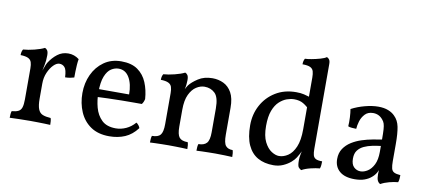

<svg xmlns="http://www.w3.org/2000/svg" viewBox="-67 -956 2686 1204"><g transform="rotate(10 1276.0 -354.0)"><path d="M201 -147Q201 -104 210 -81Q219 -58 238.5 -50Q258 -42 290 -40Q293 -32 294 -21Q295 -10 295 3Q280 2 259.5 1.5Q239 1 215.5 0.5Q192 0 169 0Q134 0 95 1Q56 2 37 3Q37 -10 38 -21Q39 -32 42 -40Q68 -42 83.5 -49.5Q99 -57 105 -75.5Q111 -94 111 -127V-227H201ZM201 -293V-214H111V-325L201 -423Q201 -388 195 -361Q189 -334 184 -307ZM179 -301Q190 -329 196 -347Q202 -365 209 -377Q231 -412 261 -435Q291 -458 330 -458Q368 -458 399 -434Q396 -418 394.5 -397Q393 -376 392.5 -355Q392 -334 392 -316Q383 -313 367.5 -310Q352 -307 335 -307Q333 -355 319.5 -370Q306 -385 286 -385Q268 -385 248.5 -365.5Q229 -346 215 -314Q201 -282 201 -243ZM111 -214V-325Q111 -348 106 -363.5Q101 -379 85 -387Q69 -395 36 -396Q36 -407 38 -416Q40 -425 45 -433Q76 -435 116 -445Q156 -455 179 -467Q188 -464 194.5 -454.5Q201 -445 201 -423Z M671 9Q600 9 553 -23Q506 -55 482.5 -109.5Q459 -164 459 -229Q459 -293 484 -347Q509 -401 555.5 -434Q602 -467 666 -467Q731 -467 770.5 -439Q810 -411 829.5 -364Q849 -317 853 -260Q849 -240 838 -226Q821 -226 787 -226Q753 -226 710 -225.5Q667 -225 622 -223.5Q577 -222 537 -220V-271H749Q749 -337 725 -378Q701 -419 657 -419Q633 -419 610 -404.5Q587 -390 572 -353Q557 -316 557 -250Q557 -201 569.5 -154.5Q582 -108 613.5 -77.5Q645 -47 703 -47Q736 -47 768 -61.5Q800 -76 825 -105Q833 -100 840 -91Q847 -82 849 -74Q815 -29 770.5 -10Q726 9 671 9Z M1004 -214V-325Q1004 -348 999 -363.5Q994 -379 978 -387Q962 -395 929 -396Q929 -407 931 -416Q933 -425 938 -433Q969 -435 1009 -445Q1049 -455 1072 -467Q1081 -464 1087.5 -454.5Q1094 -445 1094 -423ZM1390 -127Q1390 -75 1404.5 -57.5Q1419 -40 1449 -40Q1452 -31 1453 -20.5Q1454 -10 1454 3Q1432 2 1404 1Q1376 0 1345 0Q1325 0 1303 0.5Q1281 1 1261 1.5Q1241 2 1226 3Q1226 -10 1227 -21Q1228 -32 1231 -40Q1267 -40 1283.5 -58.5Q1300 -77 1300 -127V-279Q1300 -350 1273.5 -375.5Q1247 -401 1207 -401Q1181 -401 1155 -384.5Q1129 -368 1111.5 -331.5Q1094 -295 1094 -234V-127Q1094 -77 1109 -58.5Q1124 -40 1163 -40Q1166 -31 1167 -20.5Q1168 -10 1168 3Q1154 2 1134 1.5Q1114 1 1091.5 0.5Q1069 0 1049 0Q1029 0 1007 0.5Q985 1 965 1.5Q945 2 930 3Q930 -10 931 -21Q932 -32 935 -40Q974 -40 989 -58.5Q1004 -77 1004 -127V-325L1094 -423Q1094 -411 1092.5 -396Q1091 -381 1087 -364Q1090 -369 1093 -375.5Q1096 -382 1102 -390Q1119 -413 1156.5 -437.5Q1194 -462 1247 -462Q1285 -462 1317.5 -446.5Q1350 -431 1370 -395.5Q1390 -360 1390 -299Z M1779 -467Q1808 -467 1829 -462Q1850 -457 1876 -449V-372Q1856 -393 1832.5 -407Q1809 -421 1774 -421Q1753 -421 1728.5 -412.5Q1704 -404 1681 -383Q1658 -362 1643.5 -324Q1629 -286 1629 -226Q1629 -162 1648 -124.5Q1667 -87 1693 -70.5Q1719 -54 1741 -54Q1770 -54 1798 -72.5Q1826 -91 1844 -133Q1862 -175 1862 -245L1891 -139Q1878 -107 1868.5 -90Q1859 -73 1854 -65Q1845 -50 1825.5 -33Q1806 -16 1778 -3.5Q1750 9 1717 9Q1658 9 1616.5 -14.5Q1575 -38 1552.5 -87Q1530 -136 1530 -213Q1530 -283 1561 -340.5Q1592 -398 1648 -432.5Q1704 -467 1779 -467ZM1952 -136Q1952 -112 1956 -97Q1960 -82 1973 -75Q1986 -68 2014 -68Q2014 -58 2013 -45Q2012 -32 2008 -22Q1983 -20 1950 -12Q1917 -4 1894 9Q1884 4 1876.5 -5Q1869 -14 1869 -49Q1869 -68 1872.5 -84Q1876 -100 1883 -136ZM1952 -575V-127H1862V-575ZM1930 -717Q1939 -714 1945.5 -705Q1952 -696 1952 -677V-538H1862V-575Q1862 -598 1857.5 -614Q1853 -630 1837 -638Q1821 -646 1787 -646Q1787 -657 1789 -666Q1791 -675 1796 -683Q1811 -683 1838 -688Q1865 -693 1891.5 -700.5Q1918 -708 1930 -717Z M2397 9Q2386 4 2379.5 -9Q2373 -22 2373 -50Q2373 -59 2374 -71.5Q2375 -84 2378 -94H2380Q2377 -78 2366.5 -59.5Q2356 -41 2339 -27Q2322 -12 2296 -2.5Q2270 7 2233 7Q2170 7 2137 -21.5Q2104 -50 2104 -99Q2104 -138 2122.5 -165.5Q2141 -193 2170.5 -211.5Q2200 -230 2234.5 -241Q2269 -252 2302 -258Q2335 -264 2360 -268Q2360 -309 2358.5 -332Q2357 -355 2352.5 -368.5Q2348 -382 2339 -392Q2327 -407 2311.5 -414.5Q2296 -422 2277 -422Q2244 -422 2225 -401.5Q2206 -381 2198 -354Q2190 -327 2189 -306Q2178 -306 2161 -307.5Q2144 -309 2137 -313Q2139 -338 2137.5 -369Q2136 -400 2132 -422Q2172 -443 2218 -455Q2264 -467 2302 -467Q2339 -467 2365.5 -456.5Q2392 -446 2408 -429Q2434 -404 2442 -363.5Q2450 -323 2450 -256V-146Q2450 -118 2454 -101Q2458 -84 2471.5 -77Q2485 -70 2512 -68Q2512 -58 2511 -45Q2510 -32 2506 -22Q2481 -20 2450.5 -12Q2420 -4 2397 9ZM2261 -48Q2283 -48 2306 -62.5Q2329 -77 2344.5 -108Q2360 -139 2360 -189V-227Q2334 -224 2306.5 -218.5Q2279 -213 2255 -202Q2231 -191 2216 -171.5Q2201 -152 2201 -119Q2201 -82 2219 -65Q2237 -48 2261 -48Z"/></g></svg>

Font: Vollkorn
Style: Regular
Weight: 400
Designer: Friedrich Althausen
Foundry: Friedrich Althausen
Version: Version 4.104